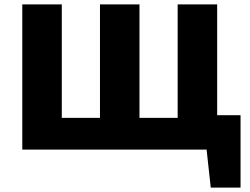

<svg xmlns="http://www.w3.org/2000/svg" viewBox="-20 -678 1133 870"><path d="M925 0V-156H1070L986 0ZM935 172 899 -156H1070V172ZM81 0V-658H260V0ZM433 0V-658H612V0ZM785 0V-658H964V0ZM144 0V-144H902V0Z"/></svg>

Font: Ysabeau SC Black
Style: Regular
Weight: 900
Designer: Christian Thalmann (Catharsis Fonts)
Version: Version 2.001;gftools[0.9.30]; featfreeze: smcp